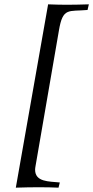

<svg xmlns="http://www.w3.org/2000/svg" viewBox="-20 -688 430 886"><path d="M53 178C86 177 124 176 159 176C194 176 227 177 250 178L256 154C205 149 142 152 142 95C142 90 143 84 144 78L252 -548C270 -655 296 -634 384 -642L390 -668C356 -667 322 -666 287 -666C259 -666 230 -667 202 -668Z"/></svg>

Font: KpRoman
Style: SemiboldItalic
Weight: 600
Italic angle: -11°
Version: Version 0.66